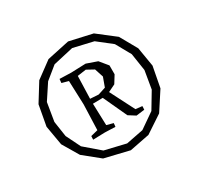

<svg xmlns="http://www.w3.org/2000/svg" viewBox="-134 -777 973 940"><g transform="rotate(-30 352.5 -307.5)"><path d="M227 -588 353 -615 482 -586 580 -510 634 -414 652 -306 630 -190 563 -87 465 -22 353 0 215 -33 126 -105 72 -196 53 -306 74 -421 136 -521ZM240 -551 171 -495 115 -410 98 -307 111 -220 151 -139 236 -66 354 -38 451 -57 536 -116 590 -206 607 -307 592 -405 545 -489 466 -551 354 -577ZM265 -310 260 -445 223 -455 225 -477 290 -475 373 -478 433 -457 470 -412V-362L444 -320L403 -300L473 -163L510 -159L509 -139L462 -133L424 -157L362 -291L306 -290L310 -167L347 -157L345 -137L286 -139L219 -137L220 -157L260 -167ZM399 -430 359 -452 310 -445 306 -318 353 -315 396 -329 415 -381Z"/></g></svg>

Font: Alike Angular
Style: Regular
Weight: 400
Version: Version 1.210